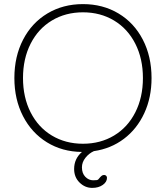

<svg xmlns="http://www.w3.org/2000/svg" viewBox="-20 -730 808 935"><path d="M379 85Q379 114 395.5 131Q412 148 434 148Q446 148 452 147Q458 146 461 141Q469 131 474.5 126.5Q480 122 487 122Q493 122 497 126Q501 130 501 136Q501 156 480.5 170.5Q460 185 429 185Q394 185 367.5 159Q341 133 341 93Q341 43 379 10Q283 9 208.5 -37Q134 -83 92 -164.5Q50 -246 50 -350Q50 -455 92.5 -537Q135 -619 211 -664.5Q287 -710 384 -710Q481 -710 557 -664.5Q633 -619 675.5 -537Q718 -455 718 -350Q718 -255 682.5 -178.5Q647 -102 583.5 -54Q520 -6 437 6Q413 17 396 38.5Q379 60 379 85ZM384 -30Q469 -30 535.5 -70Q602 -110 639 -183Q676 -256 676 -350Q676 -444 639 -517Q602 -590 535.5 -630Q469 -670 384 -670Q299 -670 232.5 -630Q166 -590 129 -517Q92 -444 92 -350Q92 -256 129 -183Q166 -110 232.5 -70Q299 -30 384 -30Z"/></svg>

Font: Quicksand Light
Style: Regular
Weight: 300
Designer: Andrew Paglinawan
Foundry: Andrew Paglinawan
Version: Version 3.000